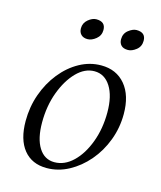

<svg xmlns="http://www.w3.org/2000/svg" viewBox="-101 -717 672 803"><g transform="rotate(15 234.5 -315.5)"><path d="M176 12Q112 12 76.5 -32Q41 -76 41 -156Q41 -217 60.5 -272Q80 -327 114.5 -370Q149 -413 193.5 -437.5Q238 -462 287 -462Q353 -462 391.5 -416Q430 -370 430 -289Q430 -230 409.5 -175.5Q389 -121 353 -79Q317 -37 271.5 -12.5Q226 12 176 12ZM201 -20Q245 -20 281.5 -55Q318 -90 340 -149Q362 -208 362 -278Q362 -349 336 -390Q310 -431 266 -431Q224 -431 188.5 -394.5Q153 -358 131 -298.5Q109 -239 109 -168Q109 -98 133.5 -59Q158 -20 201 -20ZM377 -553Q357 -553 347.5 -563Q338 -573 338 -589Q338 -614 356.5 -628.5Q375 -643 391 -643Q431 -643 431 -607Q431 -582 412.5 -567.5Q394 -553 377 -553ZM202 -553Q184 -553 174 -563Q164 -573 164 -590Q164 -613 182 -628Q200 -643 217 -643Q257 -643 257 -607Q257 -583 238.5 -568Q220 -553 202 -553Z"/></g></svg>

Font: Petrona Light
Style: Italic
Weight: 300
Italic angle: -9°
Designer: Ringo R. Seeber
Foundry: Ringo R. Seeber
Version: Version 2.001; ttfautohint (v1.8.3)